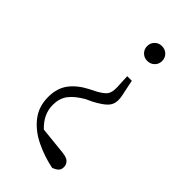

<svg xmlns="http://www.w3.org/2000/svg" viewBox="-221 -555 824 824"><g transform="rotate(45 191.0 -143.5)"><path d="M240 -495Q260 -495 273 -482Q286 -469 286 -450Q286 -431 273 -418Q260 -405 240 -405Q221 -405 208 -418Q195 -431 195 -450Q195 -469 208 -482Q221 -495 240 -495ZM49 5Q49 -48 75 -83Q101 -118 149 -143L175 -156Q207 -173 218.5 -187.5Q230 -202 229 -234L226 -298H254L261 -263Q266 -240 269 -225.5Q272 -211 272 -198Q272 -173 256 -155.5Q240 -138 199 -116L169 -102Q126 -77 106.5 -50.5Q87 -24 87 15Q87 72 135 117L261 130Q289 133 299.5 144Q310 155 310 170Q310 186 300.5 194.5Q291 203 276 208Q217 196 165 170.5Q113 145 81 104Q49 63 49 5Z"/></g></svg>

Font: Source Serif 4 SmText Light
Style: Regular
Weight: 300
Designer: Frank Grießhammer
Foundry: Adobe
Version: Version 4.005;hotconv 1.1.0;makeotfexe 2.6.0